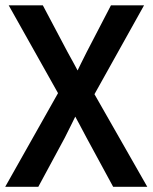

<svg xmlns="http://www.w3.org/2000/svg" viewBox="-33 -697 579 728"><path d="M187 -343.8 0 -676.8H129.4L222.7 -500.5Q235.8 -477.5 247.3 -455.8Q258.8 -434.1 281.2 -392.6H243.2Q263.2 -434.1 273.7 -455.6Q284.2 -477.1 295.9 -500L387.7 -676.8H513.2L325.2 -339.8L525.4 11.2H396L295.4 -174.3Q282.7 -198.7 269 -224.1Q255.4 -249.5 231.9 -292.5H269.5Q250.5 -249.5 237.3 -224.1Q224.1 -198.7 212.4 -174.3L112.3 11.2H-13.2Z"/></svg>

Font: Pyidaungsu Book
Style: Bold
Weight: 700
Designer: Sun Tun
Foundry: MCF
Version: Version 1.008;February 27, 2020;FontCreator 11.0.0.2408 32-b